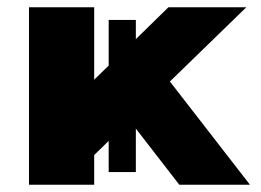

<svg xmlns="http://www.w3.org/2000/svg" viewBox="-20 -510 720 530"><path d="M60 0V-490H240V-290L280 -329V-455H355V-402L445 -490H660L449 -285L670 0H475L355 -155V-35H280V-121L240 -82V0Z"/></svg>

Font: Xolonium
Style: Bold
Weight: 700
Designer: Severin Meyer
Version: Version 4.2